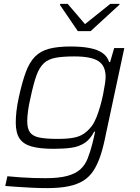

<svg xmlns="http://www.w3.org/2000/svg" viewBox="-20 -757 719 987"><path d="M222 210Q184 210 143 208Q102 206 66.5 203.5Q31 201 7 199L18 149Q48 152 82.5 154.5Q117 157 151 158Q185 159 213 159Q282 159 325 147.5Q368 136 392.5 114Q417 92 430.5 58Q444 24 455 -19Q459 -35 462.5 -50.5Q466 -66 469 -80H464Q444 -41 415 -22Q386 -3 347 2.5Q308 8 256 8Q185 8 142.5 -4Q100 -16 80.5 -45Q61 -74 61 -127Q61 -153 64.5 -185Q68 -217 77 -258Q94 -336 113 -387Q132 -438 160.5 -466.5Q189 -495 233 -506.5Q277 -518 343 -518Q400 -518 441 -510Q482 -502 507 -484.5Q532 -467 541 -438H546L567 -510H619L524 -66Q512 -4 497 41.5Q482 87 461 119.5Q440 152 409 171.5Q378 191 332.5 200.5Q287 210 222 210ZM276 -43Q326 -43 358 -49Q390 -55 411.5 -70Q433 -85 451 -108Q464 -125 475 -152Q486 -179 495 -210.5Q504 -242 510 -272Q516 -302 519.5 -325.5Q523 -349 523 -361Q523 -419 485.5 -443Q448 -467 362 -467Q303 -467 265.5 -460Q228 -453 205 -431.5Q182 -410 167 -368Q152 -326 137 -255Q128 -217 124 -186.5Q120 -156 120 -134Q120 -95 135 -75.5Q150 -56 184.5 -49.5Q219 -43 276 -43ZM380 -597 288 -732 290 -737H328L417 -633L547 -737H595L593 -732L446 -597Z"/></svg>

Font: Saira Expanded Light
Style: Italic
Weight: 300
Width: 7
Italic angle: -12°
Designer: Hector Gatti with collaboration of the Omnibus-Type team
Foundry: Omnibus-Type
Version: Version 1.101